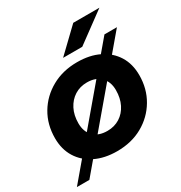

<svg xmlns="http://www.w3.org/2000/svg" viewBox="-191 -887 1033 1094"><g transform="rotate(-30 326.0 -340.5)"><path d="M300 8Q218 8 157 -22Q96 -52 62.5 -106Q29 -160 29 -233Q29 -323 71 -393.5Q113 -464 186.5 -505Q260 -546 354 -546Q437 -546 497.5 -516Q558 -486 591.5 -432.5Q625 -379 625 -305Q625 -216 583 -145Q541 -74 468 -33Q395 8 300 8ZM310 -120Q356 -120 391.5 -142.5Q427 -165 447 -205Q467 -245 467 -298Q467 -352 435 -385Q403 -418 345 -418Q299 -418 263.5 -395.5Q228 -373 207.5 -333Q187 -293 187 -240Q187 -185 219 -152.5Q251 -120 310 -120ZM-2 70 569 -605H651L80 70ZM298 -607 448 -751H620L424 -607Z"/></g></svg>

Font: MOST Montserrat
Style: Bold Italic
Weight: 700
Italic angle: -11.3°
Designer: Julieta Ulanovsky
Foundry: Julieta Ulanovsky
Version: Version 8.000;March 11, 2024;FontCreator 15.0.0.2926 64-bit